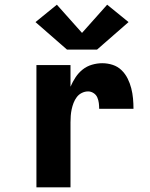

<svg xmlns="http://www.w3.org/2000/svg" viewBox="-20 -797 640 817"><path d="M135 0V-520H280V-428Q289 -449 301.5 -468Q314 -487 331.5 -501Q349 -515 371 -521.5Q393 -528 415 -528Q438 -528 459.5 -521Q481 -514 497 -498.5Q513 -483 523 -463Q533 -443 538.5 -421.5Q544 -400 546 -378Q548 -356 548 -334H402Q402 -346 400.5 -358.5Q399 -371 394 -382.5Q389 -394 378 -401Q367 -408 355 -408Q341 -408 328 -401.5Q315 -395 306.5 -383.5Q298 -372 293 -359Q288 -346 285 -332Q282 -318 281 -304Q280 -290 280 -276V0ZM393 -586H265L131 -703L222 -777L329 -657L436 -777L527 -703Z"/></svg>

Font: Iosevka Custom Heavy Extended
Style: Regular
Weight: 900
Width: 7
Monospace: yes
Designer: Belleve Invis
Foundry: Belleve Invis
Version: Version 11.2.4; ttfautohint (v1.8.4)